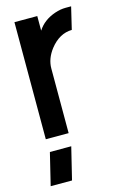

<svg xmlns="http://www.w3.org/2000/svg" viewBox="-116 -597 549 857"><g transform="rotate(-15 158.0 -168.0)"><path d="M7.8 208 43.9 59.6H142.6L106.4 208ZM41 0V-541H146.5V-473.6Q173.8 -516.6 228.5 -535.2Q253.9 -543.9 278.3 -543.9H303.7L279.3 -441.4Q221.7 -440.4 178.7 -385.7Q146.5 -343.8 146.5 -298.8V0Z"/></g></svg>

Font: Post No Bills Jaffna
Style: Bold
Weight: 700
Designer: Kosala Senevirathne, Siva Puranthara, Lasantha Premarathna, Tharique Azeez
Foundry: Mooniak
Version: Version 1.220 ; ttfautohint (v1.6)